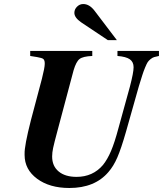

<svg xmlns="http://www.w3.org/2000/svg" viewBox="-20 -915 809 953"><path d="M769 -662.1V-637.2Q753.9 -634.3 745.1 -631.6Q736.3 -628.9 727.1 -621.3Q717.8 -613.8 712.9 -606.2Q708 -598.6 700.2 -579.8Q692.4 -561 686.3 -541.7Q680.2 -522.5 668.9 -485.8L605 -259.8Q581.5 -177.7 562.5 -133.8Q543.5 -89.8 518.1 -61Q450.7 18.1 324.2 18.1Q226.1 18.1 164.1 -27.8Q102.1 -73.7 102.1 -146V-150.9Q100.6 -189.9 133.8 -319.8L188 -523.9Q202.1 -579.6 202.1 -598.1Q202.1 -606.9 200.9 -611.6Q199.7 -616.2 196.8 -620.4Q193.8 -624.5 184.3 -627.2Q174.8 -629.9 163.6 -631.8Q152.3 -633.8 129.9 -637.2V-662.1H438V-637.2Q391.6 -635.3 374.8 -622.1Q357.9 -608.9 345.2 -565.9L266.1 -269Q248.5 -203.6 243.7 -180.7Q238.8 -157.7 238.8 -138.2Q238.8 -90.8 271 -64Q303.2 -37.1 359.9 -37.1Q440.9 -37.1 491.2 -96.2Q513.7 -124.5 531.2 -165.8Q548.8 -207 567.9 -278.8L625 -485.8Q643.1 -555.2 643.1 -581.1Q643.1 -607.4 624.5 -620.6Q606 -633.8 563 -637.2V-662.1ZM560.1 -715.8H515.1L382.8 -804.2Q349.1 -827.6 349.1 -851.1Q349.1 -868.7 362.3 -881.8Q375.5 -895 393.1 -895Q423.8 -895 449.2 -861.8Z"/></svg>

Font: Accordance
Style: Bold-Italic
Weight: 700
Italic angle: -11°
Version: Version 1.2 (build January 31, 2020) Miklal Software Solutio